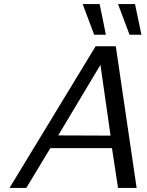

<svg xmlns="http://www.w3.org/2000/svg" viewBox="-20 -930 727 950"><path d="M389 -910H473L504 -758H446ZM564 -910H648L680 -758H621ZM27 0 453 -701H553L656 0H564L534 -197H229L110 0ZM268 -260 527 -259Q477 -604 477 -609Q318 -344 268 -260Z"/></svg>

Font: Coval
Style: Light Italic
Weight: 300
Foundry: Context Ltd
Version: Version 001.000